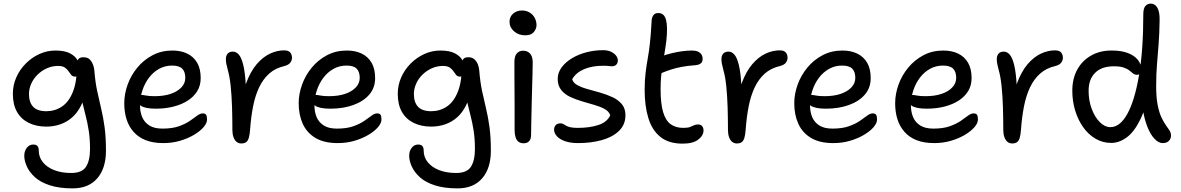

<svg xmlns="http://www.w3.org/2000/svg" viewBox="-20 -780 6518 1060"><path d="M381 260Q307 260 255 243Q203 226 172.5 198Q142 170 128 138.5Q114 107 114 80Q114 54 128 36Q142 18 163 18Q180 18 187 26.5Q194 35 194 51Q194 88 217 116Q240 144 280 159.5Q320 175 373 175Q433 175 455 140.5Q477 106 477 42Q477 -13 470 -58Q463 -103 452.5 -143Q442 -183 433 -222Q424 -261 419 -305L457 -295Q448 -239 428 -198.5Q408 -158 378.5 -132Q349 -106 312.5 -93.5Q276 -81 236 -81Q180 -81 138 -102Q96 -123 73.5 -163Q51 -203 51 -262Q51 -310 70 -353Q89 -396 122.5 -429.5Q156 -463 198 -482Q240 -501 286 -501Q337 -501 366.5 -485.5Q396 -470 409 -446Q422 -422 422 -397Q422 -383 414 -370Q406 -357 395 -357Q381 -357 373.5 -366Q366 -375 358.5 -386.5Q351 -398 338 -407Q325 -416 300 -416Q268 -416 239 -403Q210 -390 187.5 -368Q165 -346 152.5 -318Q140 -290 140 -261Q140 -215 163 -190.5Q186 -166 236 -166Q283 -166 321.5 -191.5Q360 -217 382.5 -273Q405 -329 405 -420Q405 -443 412.5 -453.5Q420 -464 441 -464Q470 -464 484.5 -441Q499 -418 501 -389Q506 -327 516.5 -277.5Q527 -228 538.5 -180.5Q550 -133 557.5 -77.5Q565 -22 565 52Q565 149 517 204.5Q469 260 381 260Z M882 10Q825 10 784.5 -6Q744 -22 717.5 -52Q691 -82 678.5 -122Q666 -162 666 -210Q666 -261 684.5 -312.5Q703 -364 738 -406.5Q773 -449 822 -475Q871 -501 932 -501Q979 -501 1014 -484Q1049 -467 1068.5 -433.5Q1088 -400 1088 -349Q1088 -308 1069 -277Q1050 -246 1016.5 -224.5Q983 -203 938 -191.5Q893 -180 841 -180Q781 -180 757 -196.5Q733 -213 733 -233Q733 -245 739 -250.5Q745 -256 759 -256Q770 -256 786.5 -252.5Q803 -249 834 -249Q884 -249 921.5 -261.5Q959 -274 981 -297Q1003 -320 1003 -350Q1003 -384 986 -401Q969 -418 930 -418Q891 -418 858.5 -400Q826 -382 802.5 -351Q779 -320 766 -280.5Q753 -241 753 -198Q753 -162 765 -133.5Q777 -105 804 -87.5Q831 -70 877 -70Q931 -70 967.5 -83Q1004 -96 1028 -112.5Q1052 -129 1068.5 -141.5Q1085 -154 1099 -154Q1113 -154 1118 -146Q1123 -138 1123 -120Q1123 -100 1103.5 -77.5Q1084 -55 1050 -35Q1016 -15 973 -2.5Q930 10 882 10Z M1312 12Q1297 12 1286 3Q1275 -6 1269 -23Q1263 -40 1263 -61Q1263 -126 1261 -189Q1259 -252 1253.5 -305Q1248 -358 1238 -392Q1232 -415 1229.5 -428Q1227 -441 1227 -454Q1227 -472 1236.5 -483.5Q1246 -495 1266 -495Q1284 -495 1298.5 -478.5Q1313 -462 1323 -421.5Q1333 -381 1337 -309Q1341 -237 1339 -127L1307 -156Q1314 -253 1338.5 -319.5Q1363 -386 1397.5 -426Q1432 -466 1471 -484Q1510 -502 1548 -502Q1573 -502 1582.5 -490Q1592 -478 1592 -461Q1592 -447 1583 -434.5Q1574 -422 1552 -416Q1500 -404 1466 -373.5Q1432 -343 1410.5 -297.5Q1389 -252 1377.5 -194Q1366 -136 1361 -68Q1359 -36 1353.5 -18.5Q1348 -1 1338 5.5Q1328 12 1312 12Z M1845 10Q1769 10 1721.5 -18.5Q1674 -47 1651.5 -96.5Q1629 -146 1629 -210Q1629 -261 1647.5 -312.5Q1666 -364 1701 -406.5Q1736 -449 1785 -475Q1834 -501 1895 -501Q1942 -501 1977 -484Q2012 -467 2031.5 -433.5Q2051 -400 2051 -349Q2051 -295 2018.5 -257.5Q1986 -220 1930 -200Q1874 -180 1804 -180Q1744 -180 1720 -196.5Q1696 -213 1696 -233Q1696 -245 1702 -250.5Q1708 -256 1722 -256Q1733 -256 1749.5 -252.5Q1766 -249 1797 -249Q1847 -249 1884.5 -261.5Q1922 -274 1944 -297Q1966 -320 1966 -350Q1966 -384 1949 -401Q1932 -418 1893 -418Q1854 -418 1821.5 -400Q1789 -382 1765.5 -351Q1742 -320 1729 -280.5Q1716 -241 1716 -198Q1716 -162 1728 -133.5Q1740 -105 1767 -87.5Q1794 -70 1840 -70Q1894 -70 1930.5 -83Q1967 -96 1991 -112.5Q2015 -129 2031.5 -141.5Q2048 -154 2062 -154Q2076 -154 2081 -146Q2086 -138 2086 -120Q2086 -100 2066.5 -77.5Q2047 -55 2013 -35Q1979 -15 1936 -2.5Q1893 10 1845 10Z M2506 260Q2432 260 2380 243Q2328 226 2297.5 198Q2267 170 2253 138.5Q2239 107 2239 80Q2239 54 2253 36Q2267 18 2288 18Q2305 18 2312 26.5Q2319 35 2319 51Q2319 88 2342 116Q2365 144 2405 159.5Q2445 175 2498 175Q2558 175 2580 140.5Q2602 106 2602 42Q2602 -13 2595 -58Q2588 -103 2577.5 -143Q2567 -183 2558 -222Q2549 -261 2544 -305L2582 -295Q2573 -239 2553 -198.5Q2533 -158 2503.5 -132Q2474 -106 2437.5 -93.5Q2401 -81 2361 -81Q2305 -81 2263 -102Q2221 -123 2198.5 -163Q2176 -203 2176 -262Q2176 -310 2195 -353Q2214 -396 2247.5 -429.5Q2281 -463 2323 -482Q2365 -501 2411 -501Q2462 -501 2491.5 -485.5Q2521 -470 2534 -446Q2547 -422 2547 -397Q2547 -383 2539 -370Q2531 -357 2520 -357Q2506 -357 2498.5 -366Q2491 -375 2483.5 -386.5Q2476 -398 2463 -407Q2450 -416 2425 -416Q2393 -416 2364 -403Q2335 -390 2312.5 -368Q2290 -346 2277.5 -318Q2265 -290 2265 -261Q2265 -215 2288 -190.5Q2311 -166 2361 -166Q2408 -166 2446.5 -191.5Q2485 -217 2507.5 -273Q2530 -329 2530 -420Q2530 -443 2537.5 -453.5Q2545 -464 2566 -464Q2586 -464 2598.5 -453Q2611 -442 2618 -425Q2625 -408 2626 -389Q2631 -327 2641.5 -277.5Q2652 -228 2663.5 -180.5Q2675 -133 2682.5 -77.5Q2690 -22 2690 52Q2690 149 2642 204.5Q2594 260 2506 260Z M2871 11Q2854 11 2843 3Q2832 -5 2826.5 -22Q2821 -39 2821 -62Q2821 -140 2821 -195Q2821 -250 2820.5 -290.5Q2820 -331 2820 -366Q2820 -401 2820 -440Q2820 -458 2825 -471Q2830 -484 2841 -492Q2852 -500 2869 -500Q2891 -500 2905.5 -485Q2920 -470 2921 -439Q2921 -417 2920 -376.5Q2919 -336 2917.5 -287Q2916 -238 2915 -188.5Q2914 -139 2913 -98Q2912 -57 2912 -33Q2912 -14 2902 -1.5Q2892 11 2871 11ZM2880 -585Q2843 -585 2818 -607Q2793 -629 2793 -660Q2793 -687 2812.5 -704.5Q2832 -722 2862 -722Q2887 -722 2905.5 -710Q2924 -698 2933 -679.5Q2942 -661 2942 -641Q2942 -622 2927.5 -603.5Q2913 -585 2880 -585Z M3172 10Q3128 10 3098 -1Q3068 -12 3053.5 -29Q3039 -46 3039 -64Q3039 -79 3048 -89Q3057 -99 3074 -99Q3084 -99 3090.5 -95Q3097 -91 3105.5 -86Q3114 -81 3129 -77.5Q3144 -74 3170 -74Q3234 -74 3282.5 -89.5Q3331 -105 3349 -143Q3342 -165 3318.5 -178Q3295 -191 3262 -200.5Q3229 -210 3193.5 -220.5Q3158 -231 3128 -245Q3098 -259 3078.5 -283Q3059 -307 3059 -344Q3059 -379 3081 -408.5Q3103 -438 3139.5 -459.5Q3176 -481 3220 -492Q3264 -503 3309 -503Q3336 -503 3354 -494Q3372 -485 3381.5 -472.5Q3391 -460 3391 -447Q3391 -432 3382.5 -423Q3374 -414 3357 -414Q3351 -414 3345 -415Q3339 -416 3330.5 -416.5Q3322 -417 3310 -417Q3250 -417 3205.5 -398.5Q3161 -380 3139 -343Q3144 -323 3167.5 -310Q3191 -297 3224.5 -288Q3258 -279 3294 -268.5Q3330 -258 3361.5 -243.5Q3393 -229 3413 -205Q3433 -181 3433 -144Q3433 -91 3396.5 -56.5Q3360 -22 3301 -6Q3242 10 3172 10Z M3749 13Q3672 13 3626 -24Q3580 -61 3559.5 -128Q3539 -195 3539 -284Q3539 -338 3544.5 -381Q3550 -424 3557 -463Q3564 -502 3568 -541Q3573 -588 3574.5 -617.5Q3576 -647 3578 -672Q3580 -686 3588 -697Q3596 -708 3615 -708Q3647 -708 3657 -670.5Q3667 -633 3659 -557Q3654 -517 3648.5 -486Q3643 -455 3638.5 -425.5Q3634 -396 3630.5 -363.5Q3627 -331 3627 -288Q3627 -208 3641 -161Q3655 -114 3683 -94Q3711 -74 3752 -74Q3777 -74 3790 -79Q3803 -84 3812 -88.5Q3821 -93 3834 -93Q3848 -93 3856 -84Q3864 -75 3864 -60Q3864 -32 3835 -9.5Q3806 13 3749 13ZM3628 -375Q3602 -363 3587.5 -373Q3573 -383 3573 -402Q3573 -423 3583.5 -439Q3594 -455 3635 -470Q3659 -479 3687.5 -486Q3716 -493 3745 -497Q3774 -501 3800 -501Q3820 -501 3832.5 -495.5Q3845 -490 3852 -480Q3859 -470 3859 -455Q3859 -438 3849 -430Q3839 -422 3819 -420Q3777 -417 3744.5 -411Q3712 -405 3684.5 -396Q3657 -387 3628 -375Z M4048 12Q4033 12 4022 3Q4011 -6 4005 -23Q3999 -40 3999 -61Q3999 -126 3997 -189Q3995 -252 3989.5 -305Q3984 -358 3974 -392Q3968 -415 3965.5 -428Q3963 -441 3963 -454Q3963 -472 3972.5 -483.5Q3982 -495 4002 -495Q4020 -495 4034.5 -478.5Q4049 -462 4059 -421.5Q4069 -381 4073 -309Q4077 -237 4075 -127L4043 -156Q4050 -253 4074.5 -319.5Q4099 -386 4133.5 -426Q4168 -466 4207 -484Q4246 -502 4284 -502Q4309 -502 4318.5 -490Q4328 -478 4328 -461Q4328 -447 4319 -434.5Q4310 -422 4288 -416Q4236 -404 4202 -373.5Q4168 -343 4146.5 -297.5Q4125 -252 4113.5 -194Q4102 -136 4097 -68Q4095 -36 4089.5 -18.5Q4084 -1 4074 5.5Q4064 12 4048 12Z M4581 10Q4505 10 4457.5 -18.5Q4410 -47 4387.5 -96.5Q4365 -146 4365 -210Q4365 -261 4383.5 -312.5Q4402 -364 4437 -406.5Q4472 -449 4521 -475Q4570 -501 4631 -501Q4678 -501 4713 -484Q4748 -467 4767.5 -433.5Q4787 -400 4787 -349Q4787 -295 4754.5 -257.5Q4722 -220 4666 -200Q4610 -180 4540 -180Q4480 -180 4456 -196.5Q4432 -213 4432 -233Q4432 -245 4438 -250.5Q4444 -256 4458 -256Q4469 -256 4485.5 -252.5Q4502 -249 4533 -249Q4583 -249 4620.5 -261.5Q4658 -274 4680 -297Q4702 -320 4702 -350Q4702 -384 4685 -401Q4668 -418 4629 -418Q4590 -418 4557.5 -400Q4525 -382 4501.5 -351Q4478 -320 4465 -280.5Q4452 -241 4452 -198Q4452 -162 4464 -133.5Q4476 -105 4503 -87.5Q4530 -70 4576 -70Q4630 -70 4666.5 -83Q4703 -96 4727 -112.5Q4751 -129 4767.5 -141.5Q4784 -154 4798 -154Q4812 -154 4817 -146Q4822 -138 4822 -120Q4822 -100 4802.5 -77.5Q4783 -55 4749 -35Q4715 -15 4672 -2.5Q4629 10 4581 10Z M5138 10Q5081 10 5040.5 -6Q5000 -22 4973.5 -52Q4947 -82 4934.5 -122Q4922 -162 4922 -210Q4922 -261 4940.5 -312.5Q4959 -364 4994 -406.5Q5029 -449 5078 -475Q5127 -501 5188 -501Q5235 -501 5270 -484Q5305 -467 5324.5 -433.5Q5344 -400 5344 -349Q5344 -308 5325 -277Q5306 -246 5272.5 -224.5Q5239 -203 5194 -191.5Q5149 -180 5097 -180Q5037 -180 5013 -196.5Q4989 -213 4989 -233Q4989 -245 4995 -250.5Q5001 -256 5015 -256Q5026 -256 5042.5 -252.5Q5059 -249 5090 -249Q5140 -249 5177.5 -261.5Q5215 -274 5237 -297Q5259 -320 5259 -350Q5259 -384 5242 -401Q5225 -418 5186 -418Q5147 -418 5114.5 -400Q5082 -382 5058.5 -351Q5035 -320 5022 -280.5Q5009 -241 5009 -198Q5009 -162 5021 -133.5Q5033 -105 5060 -87.5Q5087 -70 5133 -70Q5187 -70 5223.5 -83Q5260 -96 5284 -112.5Q5308 -129 5324.5 -141.5Q5341 -154 5355 -154Q5369 -154 5374 -146Q5379 -138 5379 -120Q5379 -100 5359.5 -77.5Q5340 -55 5306 -35Q5272 -15 5229 -2.5Q5186 10 5138 10Z M5568 12Q5553 12 5542 3Q5531 -6 5525 -23Q5519 -40 5519 -61Q5519 -126 5517 -189Q5515 -252 5509.5 -305Q5504 -358 5494 -392Q5488 -415 5485.5 -428Q5483 -441 5483 -454Q5483 -472 5492.5 -483.5Q5502 -495 5522 -495Q5540 -495 5554.5 -478.5Q5569 -462 5579 -421.5Q5589 -381 5593 -309Q5597 -237 5595 -127L5563 -156Q5570 -253 5594.5 -319.5Q5619 -386 5653.5 -426Q5688 -466 5727 -484Q5766 -502 5804 -502Q5829 -502 5838.5 -490Q5848 -478 5848 -461Q5848 -447 5839 -434.5Q5830 -422 5808 -416Q5756 -404 5722 -373.5Q5688 -343 5666.5 -297.5Q5645 -252 5633.5 -194Q5622 -136 5617 -68Q5615 -36 5609.5 -18.5Q5604 -1 5594 5.5Q5584 12 5568 12Z M6115 9Q6068 9 6028.5 -14Q5989 -37 5960.5 -77Q5932 -117 5916 -169Q5900 -221 5900 -279Q5900 -346 5927.5 -396Q5955 -446 6005 -474Q6055 -502 6120 -501Q6170 -501 6206 -487.5Q6242 -474 6261.5 -450Q6281 -426 6281 -395Q6281 -382 6274 -374.5Q6267 -367 6258 -367Q6245 -367 6236 -374Q6227 -381 6215.5 -390.5Q6204 -400 6184 -407Q6164 -414 6130 -414Q6062 -414 6026 -378Q5990 -342 5990 -279Q5990 -224 6007.5 -178Q6025 -132 6052.5 -105Q6080 -78 6110 -78Q6163 -78 6203.5 -150.5Q6244 -223 6268 -362.5Q6292 -502 6292 -701Q6292 -734 6303.5 -747Q6315 -760 6333 -760Q6357 -760 6370 -736.5Q6383 -713 6382 -668Q6381 -594 6376.5 -536.5Q6372 -479 6367.5 -424.5Q6363 -370 6363 -305Q6363 -241 6371.5 -199Q6380 -157 6392.5 -131Q6405 -105 6416.5 -89Q6428 -73 6436.5 -60Q6445 -47 6445 -31Q6445 -15 6433.5 -2.5Q6422 10 6399 10Q6376 10 6353.5 -14Q6331 -38 6314.5 -80Q6298 -122 6289.5 -175.5Q6281 -229 6283 -288L6329 -301Q6309 -189 6275.5 -120.5Q6242 -52 6200.5 -21.5Q6159 9 6115 9Z"/></svg>

Font: Shantell Sans Light
Style: Regular
Weight: 400
Version: Version 1.011;[c5ecc13dd]